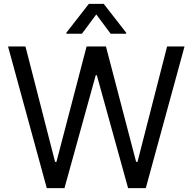

<svg xmlns="http://www.w3.org/2000/svg" viewBox="-20 -966 989 986"><path d="M220.2 0 21.3 -727.3H110.8L262.8 -134.9H269.9L424.7 -727.3H524.1L679 -134.9H686.1L838.1 -727.3H927.6L728.7 0H637.8L477.3 -579.5H471.6L311.1 0ZM400.6 -792.6H321V-798.3L436.1 -946H512.8L627.8 -798.3V-792.6H548.3L474.4 -892Z"/></svg>

Font: Inter Zeller
Style: Regular
Weight: 400
Designer: Rasmus Andersson; Joe Bland
Foundry: zeller
Version: Version 3.015;git-dec3a8cb1